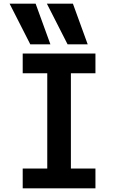

<svg xmlns="http://www.w3.org/2000/svg" viewBox="-20 -1020 640 1040"><path d="M144 -780 32 -1000H173L253 -780ZM346 -780 234 -1000H375L455 -780ZM103 0V-107H236V-623H103V-730H497V-623H364V-107H497V0Z"/></svg>

Font: M PLUS Code Latin Expanded SemiBold
Style: Regular
Weight: 600
Width: 7
Designer: Coji Morishita
Foundry: UNDERFOREST DESIGN
Version: Version 1.002; ttfautohint (v1.8.3)